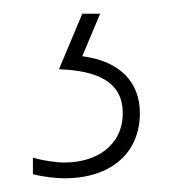

<svg xmlns="http://www.w3.org/2000/svg" viewBox="-20 -20 265 280"><path d="M184 145C184 100 155 69 100 62L126 0H100L66 81C120 83 159 98 159 145C159 192 121 217 74 217C61 217 42 214 28 210V234C43 238 62 240 74 240C142 240 184 203 184 145Z"/></svg>

Font: Noto Sans Khmer UI ExtraCondensed Thin
Style: Regular
Weight: 100
Width: 2
Designer: Danh Hong and the Monotype Design Team
Foundry: Monotype Imaging Inc.
Version: Version 2.002